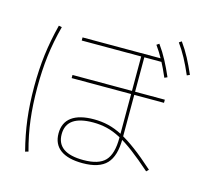

<svg xmlns="http://www.w3.org/2000/svg" viewBox="-125 -993 1250 1185"><g transform="rotate(15 500.0 -401.0)"><path d="M495 30Q402 30 353.5 -5.5Q305 -41 305 -110Q305 -179 353.5 -214.5Q402 -250 495 -250Q543 -250 587 -239.5Q631 -229 677 -205Q723 -181 778 -140Q833 -99 902 -37L888 -23Q820 -83 767 -123Q714 -163 669.5 -186.5Q625 -210 583 -220Q541 -230 495 -230Q325 -230 325 -110Q325 10 495 10Q593 10 634 -33.5Q675 -77 675 -180V-700H295V-720H810V-700H695V-180Q695 -69 648 -19.5Q601 30 495 30ZM295 -460V-480H885V-460ZM847 -610Q822 -668 798.5 -711.5Q775 -755 747 -794L763 -805Q794 -762 818 -716.5Q842 -671 865 -618ZM977 -660Q952 -718 928.5 -761.5Q905 -805 877 -844L893 -855Q924 -812 948 -766.5Q972 -721 995 -668ZM135 53Q109 -47 97 -143Q85 -239 85 -350Q85 -459 97 -554.5Q109 -650 135 -752L155 -748Q128 -646 116.5 -551.5Q105 -457 105 -350Q105 -240 116.5 -146Q128 -52 155 47Z"/></g></svg>

Font: M PLUS 1 Code Thin
Style: Regular
Weight: 250
Designer: Coji Morishita
Foundry: UNDERFOREST DESIGN
Version: Version 1.002